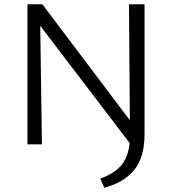

<svg xmlns="http://www.w3.org/2000/svg" viewBox="-20 -678 809 902"><path d="M109 -658H179L590 -113L586 -658H659V-47Q659 62 610 121Q561 180 470 204L451 161Q514 139 548 100.5Q582 62 589 -6L169 -557L177 0H109Z"/></svg>

Font: QiushuiShotai Bright
Style: Regular
Weight: 400
Designer: Christian Thalmann (Catharsis Fonts)
Version: Version 1.250;